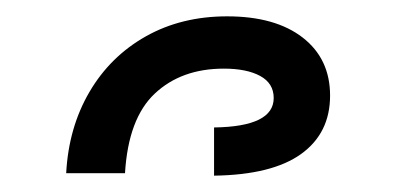

<svg xmlns="http://www.w3.org/2000/svg" viewBox="-20 -846 482 235"><path d="M61 -634Q64 -690 89.5 -733.5Q115 -777 158.5 -801.5Q202 -826 258 -826Q317 -826 350.5 -800Q384 -774 384 -729Q384 -683 348.5 -657.5Q313 -632 242 -631V-690Q315 -691 315 -726Q315 -744 298.5 -753Q282 -762 254 -762Q202 -762 169.5 -731.5Q137 -701 133 -634Z"/></svg>

Font: Go Noto Current
Style: Regular
Weight: 400
Designer: Monotype Design Team
Foundry: Monotype Imaging Inc.
Version: Version 2.007; ttfautohint (v1.8) -l 8 -r 50 -G 200 -x 14 -D